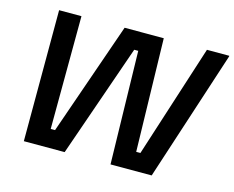

<svg xmlns="http://www.w3.org/2000/svg" viewBox="-93 -785 1123 920"><g transform="rotate(15 469.0 -325.0)"><path d="M92.5 0 93.3 -646.7V-650H204.2L201.7 -90H223.3L418.3 -650H612.5L625.8 -90H646.7L826.7 -650H937.5V-646.7L726.7 0H522.5L510 -560H490L295 0Z"/></g></svg>

Font: Familjen Grotesk GF Medium
Style: Italic
Weight: 500
Designer: Anders Wikstroem, Jonas Baeckman, Matilda Gysing, Kristian Moeller
Foundry: Familjen STHML AB
Version: Version 2.000; Beta; Release 4; Build 6